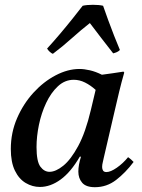

<svg xmlns="http://www.w3.org/2000/svg" viewBox="-20 -767 591 799"><path d="M146 11Q115 11 87 -5.5Q59 -22 42 -57Q25 -92 25 -147Q25 -215 51 -275Q77 -335 119 -381Q161 -427 211.5 -453.5Q262 -480 311 -480Q330 -480 354 -474.5Q378 -469 404 -456Q425 -459 447.5 -462Q470 -465 494 -469L497 -465Q485 -423 476 -385.5Q467 -348 458 -309L412 -111Q411 -104 408 -93Q405 -82 405 -72Q405 -63 409 -57Q413 -51 423 -51Q440 -51 466 -69Q492 -87 513 -113Q526 -104 536 -93Q502 -48 463 -18Q424 12 375 12Q338 12 322 -6.5Q306 -25 306 -53Q306 -80 317 -115H312Q275 -51 232.5 -20Q190 11 146 11ZM378 -393Q357 -412 334 -423.5Q311 -435 287 -435Q250 -435 221 -408Q192 -381 172 -338.5Q152 -296 142 -247.5Q132 -199 132 -155Q132 -95 148 -73.5Q164 -52 186 -52Q212 -52 243.5 -77.5Q275 -103 305.5 -159.5Q336 -216 358 -309ZM479 -559Q473 -553 466 -550Q459 -547 451 -545Q426 -577 400.5 -610Q375 -643 354 -671Q318 -643 279 -608Q240 -573 200 -543Q194 -545 186.5 -552Q179 -559 176 -565Q200 -591 228 -624Q256 -657 282 -689.5Q308 -722 324 -743Q341 -747 367 -747Q393 -747 409 -743Q418 -717 430 -684Q442 -651 455 -618Q468 -585 479 -559Z"/></svg>

Font: Tiro Devanagari Marathi
Style: Italic
Weight: 400
Italic angle: -11°
Designer: Devanagari: John Hudson & Fiona Ross, assisted by Paul Hanslow. Latin: John Hudson with Paul Hanslow, assisted by Kaja S
Foundry: Tiro Typeworks Ltd.
Version: Version 1.52